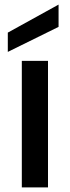

<svg xmlns="http://www.w3.org/2000/svg" viewBox="-20 -816 304 836"><path d="M75 -551V0H189V-551ZM235 -796 14 -674V-590L235 -699Z"/></svg>

Font: Poppins Medium
Style: Regular
Weight: 500
Designer: Ninad Kale (Devanagari), Jonny Pinhorn (Latin)
Foundry: Indian Type Foundry
Version: 4.004